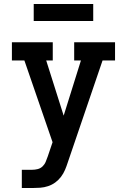

<svg xmlns="http://www.w3.org/2000/svg" viewBox="-20 -948 640 968"><path d="M90 0V-92H142Q156 -92 170 -95.5Q184 -99 194.5 -109Q205 -119 210.5 -132.5Q216 -146 221 -160L245 -231L103 -643H40V-735H246V-643H213L301 -365L388 -643H354V-735H560V-643H497L322 -130Q316 -111 308 -92Q300 -73 287.5 -56.5Q275 -40 258.5 -28Q242 -16 222.5 -9.5Q203 -3 182.5 -1.5Q162 0 142 0ZM150 -842V-928H450V-842Z"/></svg>

Font: Iosevka Slab Semibold Extended
Style: Regular
Weight: 600
Width: 7
Monospace: yes
Designer: Belleve Invis
Foundry: Belleve Invis
Version: Version 11.1.0; ttfautohint (v1.8.3)